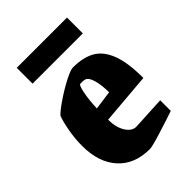

<svg xmlns="http://www.w3.org/2000/svg" viewBox="-196 -731 832 832"><g transform="rotate(-45 219.5 -315.5)"><path d="M24 -204Q24 -248 32 -292.5Q40 -337 50 -363Q63 -378 102.5 -405Q142 -432 181.5 -452.5Q221 -473 236 -473Q298 -473 338 -450.5Q378 -428 399 -373.5Q420 -319 420 -225L184 -205Q184 -158 203 -127.5Q222 -97 249 -97L403 -105V-40Q362 -26 299.5 -6.5Q237 13 222 13Q129 13 76.5 -45Q24 -103 24 -204ZM238 -398Q231 -400 221 -400.5Q211 -401 208 -400Q201 -399 193.5 -362.5Q186 -326 184 -274L271 -286Q271 -331 262 -362Q253 -393 238 -398ZM63 -547V-644H371V-547Z"/></g></svg>

Font: Grenze ExtraBold
Style: Regular
Weight: 800
Designer: Renata Polastri
Foundry: Omnibus-Type
Version: Version 1.002; ttfautohint (v1.8)